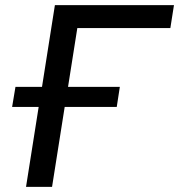

<svg xmlns="http://www.w3.org/2000/svg" viewBox="-20 -725 695 745"><path d="M81 0 130 -310H27L40 -388H143L193 -705H655L641 -616H280L244 -388H445L433 -310H231L182 0Z"/></svg>

Font: Nunito Sans 7pt Medium
Style: Italic
Weight: 500
Italic angle: -9°
Designer: Vernon Adams
Foundry: Vernon Adams
Version: Version 3.101;gftools[0.9.27]